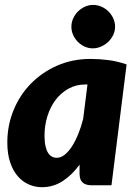

<svg xmlns="http://www.w3.org/2000/svg" viewBox="-20 -772 570 800"><path d="M10.5 0ZM444.5 0H361.5Q347 0 337.2 -3.8Q327.5 -7.5 321.8 -14Q316 -20.5 313.8 -29.5Q311.5 -38.5 311.5 -49V-86Q279.5 -42 240.5 -17Q201.5 8 154.5 8Q126.5 8 100.5 -3.2Q74.5 -14.5 54.5 -37.2Q34.5 -60 22.5 -95.2Q10.5 -130.5 10.5 -178.5Q10.5 -249 36.2 -312.2Q62 -375.5 108.2 -423Q154.5 -470.5 218 -498.5Q281.5 -526.5 357.5 -526.5Q394.5 -526.5 432.5 -521.5Q470.5 -516.5 507.5 -503.5ZM216.5 -114.5Q233.5 -114.5 249.5 -127.2Q265.5 -140 279.8 -162Q294 -184 306 -213.5Q318 -243 326.5 -276.5L344.5 -420H335.5Q297.5 -420 266.2 -403Q235 -386 212.5 -356.8Q190 -327.5 177.8 -288.8Q165.5 -250 165.5 -206Q165.5 -181 169.5 -163.5Q173.5 -146 180.2 -135.2Q187 -124.5 196.2 -119.5Q205.5 -114.5 216.5 -114.5ZM459.5 -660.5Q459.5 -642 451.5 -625.8Q443.5 -609.5 430.5 -597.2Q417.5 -585 400.8 -577.8Q384 -570.5 366.5 -570.5Q349 -570.5 333 -577.8Q317 -585 304.8 -597.2Q292.5 -609.5 285 -625.8Q277.5 -642 277.5 -660.5Q277.5 -679 285 -695.5Q292.5 -712 305.2 -724.5Q318 -737 334 -744.2Q350 -751.5 367.5 -751.5Q385.5 -751.5 402 -744.5Q418.5 -737.5 431.2 -725Q444 -712.5 451.8 -696Q459.5 -679.5 459.5 -660.5Z"/></svg>

Font: Lato Black
Style: Italic
Weight: 900
Italic angle: -7°
Designer: Lukasz Dziedzic
Foundry: tyPoland Lukasz Dziedzic
Version: Version 2.007; 2014-02-27